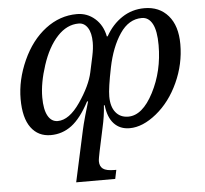

<svg xmlns="http://www.w3.org/2000/svg" viewBox="-54 -603 965 902"><g transform="rotate(-5 428.0 -152.5)"><path d="M472.2 -429.2H476.1Q506.3 -483.4 553.5 -514.6Q600.6 -545.9 659.2 -545.9Q729.5 -545.9 771.2 -497.8Q813 -449.7 813 -362.8Q813 -269 773.4 -182.6Q733.9 -96.2 668.7 -43.2Q603.5 9.8 542 9.8Q496.1 9.8 468 -20.5Q439.9 -50.8 434.1 -107.9H430.2Q428.7 -83 424.8 -56.6Q420.9 -30.3 415 -4.9L391.1 106.9Q388.2 121.1 386 133.5Q383.8 146 383.8 151.9Q383.8 175.8 399.2 187.5Q414.6 199.2 454.1 199.2H461.9L453.1 241.2H269L321.8 -1Q326.2 -22.5 339.1 -68.6Q352.1 -114.7 357.9 -132.8H353Q312.5 -56.2 268.6 -23.2Q224.6 9.8 169.9 9.8Q110.4 9.8 76.7 -36.1Q43 -82 43 -170.9Q43 -261.2 84 -352.1Q125 -442.9 192.6 -494.4Q260.3 -545.9 340.8 -545.9Q389.2 -545.9 425.5 -514.2Q461.9 -482.4 472.2 -429.2ZM208 -53.2Q262.2 -53.2 314.5 -129.6Q366.7 -206.1 379.9 -267.1L396 -341.8Q399.9 -360.4 401.9 -376.7Q403.8 -393.1 403.8 -407.2Q403.8 -451.7 387.9 -476.3Q372.1 -501 345.2 -501Q289.6 -501 244.6 -452.6Q199.7 -404.3 172.4 -321Q145 -237.8 145 -169.9Q145 -112.8 161.6 -83Q178.2 -53.2 208 -53.2ZM540 -44.9Q606.9 -44.9 658.9 -145Q710.9 -245.1 710.9 -367.2Q710.9 -435.1 693.1 -468Q675.3 -501 643.1 -501Q581.5 -501 539.8 -439.2Q498 -377.4 478.5 -282Q459 -186.5 459 -147Q459 -98.6 480.7 -71.8Q502.4 -44.9 540 -44.9Z"/></g></svg>

Font: Droid Serif
Style: Italic
Weight: 400
Italic angle: -12°
Designer: Monotype Design team
Foundry: Monotype Imaging Inc.
Version: Version 1.03